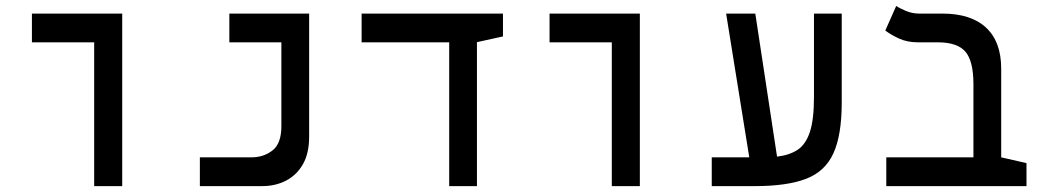

<svg xmlns="http://www.w3.org/2000/svg" viewBox="-20 -632 3556 652"><path d="M299.8 0V-488.3H88.4V-585.9H395V0Z M658.7 0V-97.7H834.5Q875 -97.7 905.3 -121.1Q935.5 -144.5 935.5 -203.6V-488.3H758.8V-585.9H1029.8V-168Q1029.8 -110.8 1008.3 -73.7Q986.8 -36.6 950.7 -18.3Q914.6 0 871.1 0Z M1505.4 0V-488.3H1208V-585.9H1688V-508.3L1599.6 -488.8V0Z M2057.6 0V-488.3H1846.2V-585.9H2152.8V0Z M2397 0V-97.7H2524.4L2445.8 -585.9H2544.9L2618.7 -100.1Q2660.6 -105 2688.5 -123.3Q2716.3 -141.6 2730.2 -183.8Q2744.1 -226.1 2744.1 -301.8V-585.9H2838.4V-284.2Q2838.4 -173.3 2810.1 -111.3Q2781.7 -49.3 2717 -24.7Q2652.3 0 2543.9 0Z M3465.8 -78.1V0H2989.7V-97.7H3285.6V-345.7Q3285.6 -424.8 3258.3 -456.5Q3231 -488.3 3164.1 -488.3H3097.2Q3061.5 -488.3 3033.9 -500.7Q3006.3 -513.2 2986.3 -528.3L3023.4 -611.8Q3034.7 -604 3056.2 -595Q3077.6 -585.9 3101.1 -585.9H3179.7Q3277.3 -585.9 3328.6 -538.1Q3379.9 -490.2 3379.9 -398.9V-97.7Z"/></svg>

Font: CaskaydiaMono NF
Style: Regular
Weight: 400
Designer: Aaron Bell
Foundry: Saja Typeworks
Version: Version 2111.001; ttfautohint (v1.8.4);Nerd Fonts 3.1.1